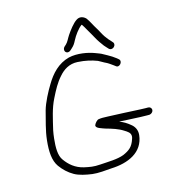

<svg xmlns="http://www.w3.org/2000/svg" viewBox="-119 -927 916 1016"><g transform="rotate(-15 339.0 -419.5)"><path d="M304 -668C309.4 -668 314.2 -670 318.6 -674L327.5 -682C341.8 -694.9 346.2 -702.2 355.5 -720C367.4 -743.6 390.3 -774.8 410.8 -790C411.4 -789.3 412.3 -788.7 413.6 -788C425.8 -770.4 436.2 -748 448.4 -729L461.9 -705C469.6 -689.9 486.4 -665.8 496.4 -653C503.6 -645 503.6 -645 509.9 -638C514.7 -632.6 520 -625 529.5 -625C540.3 -625 550.4 -633.5 551.6 -644.5C552.1 -650.2 550.6 -654.7 547 -658C540.4 -665.3 534.4 -673.2 527.3 -680C523.2 -685.3 517.9 -692.3 511.5 -701C499.9 -718.4 493.1 -734.9 482.7 -751C469.8 -771 458.9 -795.9 445.3 -814C434.6 -825.9 413.8 -836.6 393.3 -823C372.1 -809.8 347.7 -776.5 333.1 -755C322.4 -739.1 315.5 -721 303.4 -710L293.5 -701C289.8 -697.7 287.7 -693.2 287.1 -687.5C285.9 -676.5 293.2 -668 304 -668ZM621.8 -237H634.8C645 -238.3 654.8 -245.9 655.9 -257C657 -267.6 648.5 -276 637.9 -276H624.9C616.9 -276 606.6 -276.3 594 -277C540.2 -279.7 473.7 -283.2 418.9 -285C397 -286.3 380.6 -286 369.8 -284C360.4 -284 346.7 -267 343.6 -258.5C337.1 -240.9 376.7 -232.5 389.8 -227C425.5 -217 457.6 -207.3 484.9 -189.5C498.3 -180.8 517.9 -171.1 515.6 -149C515.2 -145 514.1 -140.7 512.3 -136C499.5 -96.9 481.1 -82.6 446 -67C409.7 -53.1 362.1 -53.3 316.2 -50C277.6 -47.1 258.7 -51.5 228.1 -58C182.6 -68.6 151.8 -95.3 129.3 -127C109.1 -153.9 109.8 -198.2 114.8 -246C116.4 -261.3 118.6 -276 121.4 -290C135.3 -347.8 146 -403.2 171.5 -453C191.5 -493.1 209.4 -527.2 236.4 -557C260.6 -585.3 293.8 -607.7 339.4 -605C382 -602.6 414.5 -594.6 445.1 -583C457.2 -577.4 472.7 -566.7 483.9 -562C494 -557.5 510.5 -545.5 519.5 -539L528.8 -532C546.5 -515.8 572.8 -548.5 554 -563L545.7 -570C533.6 -579.6 516 -591 502.7 -598C490.9 -603.3 475.1 -614.8 461.9 -619C451.3 -623 451.3 -623 440.7 -627C406.5 -639.9 349.4 -651.2 301.1 -640C241.4 -624.2 201 -580.9 170.4 -529C150.2 -496.5 120.9 -440.9 110 -401C97.6 -349.9 81.7 -302 75.8 -246C69.5 -185.7 72.4 -136.5 96.7 -102C115 -76.8 138 -54.5 166.5 -38.5C192.3 -24 227.5 -16.8 262.3 -12C291.9 -8.1 337.4 -12.5 366.6 -15C458.4 -18.5 544.6 -53.8 554.5 -148C557.5 -176.9 543.5 -197.6 527 -210C511.6 -223 492 -235.6 470.5 -243H477.5C525.9 -241.5 576.2 -237 621.8 -237Z"/></g></svg>

Font: Just Breathe
Style: Obl2
Weight: 400
Foundry: Cannot Into Space Fonts
Version: Version 0.72